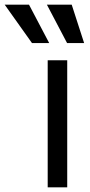

<svg xmlns="http://www.w3.org/2000/svg" viewBox="-128 -804 385 824"><path d="M76.7 -545.5H160.5V0H76.7ZM73.2 -784.1H179.7L233 -619.3H159.8ZM-108 -784.1H-3.6L83.1 -619.3H9.2Z"/></svg>

Font: Fast_Sans-Dotted
Style: Regular
Weight: 400
Version: Version 3.018